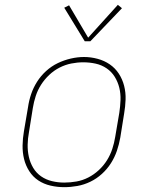

<svg xmlns="http://www.w3.org/2000/svg" viewBox="-20 -767 640 795"><path d="M246 8Q217 8 189 1.5Q161 -5 138.5 -20Q116 -35 101 -58.5Q86 -82 79.5 -109Q73 -136 73.5 -165Q74 -194 79 -223L96 -323Q100 -351 109 -377.5Q118 -404 133.5 -428.5Q149 -453 171 -473Q193 -493 219 -505.5Q245 -518 273 -524.5Q301 -531 328 -531Q356 -531 384 -523.5Q412 -516 434.5 -500.5Q457 -485 472 -462Q487 -439 494 -411.5Q501 -384 500 -355Q499 -326 494 -297L478 -197Q473 -169 464 -142.5Q455 -116 439.5 -91.5Q424 -67 402 -47Q380 -27 354 -14.5Q328 -2 300.5 3Q273 8 246 8ZM246 -11Q271 -11 296.5 -15.5Q322 -20 345.5 -32Q369 -44 389 -62.5Q409 -81 423 -103.5Q437 -126 445 -150.5Q453 -175 457 -200L474 -300Q478 -326 479 -352.5Q480 -379 474 -403.5Q468 -428 455 -449Q442 -470 421.5 -484Q401 -498 376 -503.5Q351 -509 325 -509Q300 -509 275 -504Q250 -499 226.5 -487Q203 -475 183.5 -456.5Q164 -438 150 -416Q136 -394 128 -369.5Q120 -345 116 -320L100 -220Q95 -194 94.5 -168Q94 -142 99.5 -117.5Q105 -93 117.5 -72Q130 -51 150 -37Q170 -23 195 -17Q220 -11 246 -11ZM331 -596 246 -735 266 -745 345 -611 468 -747 485 -733 354 -596Z"/></svg>

Font: Iosevka Etoile Thin Oblique
Style: Regular
Weight: 100
Italic angle: -9°
Designer: Belleve Invis
Foundry: Belleve Invis
Version: Version 15.5.2; ttfautohint (v1.8.4)